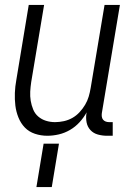

<svg xmlns="http://www.w3.org/2000/svg" viewBox="-20 -540 540 775"><path d="M171 8Q145 8 121 0Q97 -8 80.5 -25Q64 -42 54.5 -65.5Q45 -89 42 -114Q39 -139 40 -165Q41 -191 46 -218L96 -520H158L106 -209Q103 -189 102 -170Q101 -151 104 -133Q107 -115 114 -98Q121 -81 134.5 -69.5Q148 -58 165.5 -52.5Q183 -47 202 -47Q220 -47 238 -51Q256 -55 272 -64Q288 -73 301 -87Q314 -101 323.5 -117Q333 -133 338 -150Q343 -167 346 -185L402 -520H464L391 -83Q390 -76 391 -69Q392 -62 396 -57Q400 -52 406.5 -49.5Q413 -47 421 -47H435V8H412Q393 8 375 3Q357 -2 345 -15Q333 -28 329.5 -46Q326 -64 329 -83L330 -87Q318 -65 301 -46.5Q284 -28 262.5 -15.5Q241 -3 217.5 2.5Q194 8 171 8ZM127 215 156 40H218L189 215Z"/></svg>

Font: Iosevka Curly Light
Style: Italic
Weight: 300
Italic angle: -9°
Monospace: yes
Designer: Belleve Invis
Foundry: Belleve Invis
Version: Version 22.1.2; ttfautohint (v1.8.4)